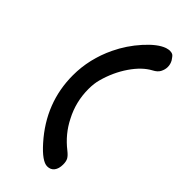

<svg xmlns="http://www.w3.org/2000/svg" viewBox="-244 -870 880 880"><g transform="rotate(45 195.5 -430.5)"><path d="M177 -107Q54 -245 54 -423Q54 -529 102 -629Q132 -692 180 -745.5Q228 -799 268 -813Q282 -817 289 -817Q301 -817 309 -812Q315 -808 326 -791Q335 -775 335 -757Q335 -740 326 -723Q318 -708 297 -697Q252 -673 214 -617.5Q176 -562 157 -493Q149 -465 149 -429Q149 -346 187 -274Q220 -208 280 -161Q299 -146 305.5 -134Q312 -122 312 -102Q312 -75 300 -59.5Q288 -44 266 -44Q233 -44 177 -107Z"/></g></svg>

Font: Chanighter Handwriting Cyr
Style: Regular
Weight: 400
Designer: Sin Chanighter
Version: Version 001.001